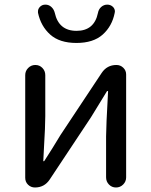

<svg xmlns="http://www.w3.org/2000/svg" viewBox="-20 -831 671 851"><path d="M134.8 0Q117.2 0 104.5 -12.2Q91.8 -24.4 91.8 -43V-498Q91.8 -516.6 105 -529.8Q118.2 -543 136.7 -543Q155.3 -543 168 -529.8Q180.7 -516.6 180.7 -498V-316.4Q180.7 -291 179.2 -258.3Q177.7 -225.6 175.3 -184.1Q172.9 -142.6 171.9 -118.2Q171.9 -116.2 173.8 -116.2Q175.8 -116.2 176.8 -118.2Q212.9 -173.8 248 -232.4L430.7 -507.8Q454.1 -543 496.1 -543Q513.7 -543 526.4 -530.8Q539.1 -518.6 539.1 -501V-44.9Q539.1 -26.4 525.9 -13.2Q512.7 0 494.1 0Q475.6 0 462.9 -13.2Q450.2 -26.4 450.2 -44.9V-226.6Q450.2 -268.6 459 -425.8Q459 -427.7 457 -427.7Q455.1 -427.7 454.1 -426.8Q397.5 -335 382.8 -310.5L200.2 -35.2Q176.8 0 134.8 0ZM148.4 -774.4Q148.4 -777.3 148.4 -781.2Q148.4 -791 156.2 -799.8Q166 -810.5 181.2 -810.5Q196.3 -810.5 207.5 -800.3Q218.8 -790 222.7 -774.4Q240.2 -694.3 319.3 -694.3Q397.5 -694.3 414.1 -773.4Q417 -790 428.7 -800.3Q440.4 -810.5 455.6 -810.5Q470.7 -810.5 481.4 -799.8Q489.3 -791 489.3 -780.3Q489.3 -777.3 488.3 -773.4Q476.6 -714.8 435.1 -677.7Q393.6 -640.6 318.8 -640.6Q244.1 -640.6 202.6 -677.7Q161.1 -714.8 148.4 -774.4Z"/></svg>

Font: Gen Jyuu Gothic Regular
Style: Regular
Weight: 400
Designer: [Source Han Sans]
Ryoko NISHIZUKA  (kana & ideographs); Paul D. Hunt (Latin, Greek & Cyrillic); Wenlong ZHANG  (bopomofo
Version: Version 1.002.20150607